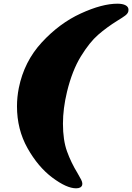

<svg xmlns="http://www.w3.org/2000/svg" viewBox="-20 -827 716 1040"><path d="M72 -251Q72 -126 129 -24.5Q186 77 263.5 135Q341 193 392 193Q419 193 425 176Q426 173 426 168Q426 159 420 147Q414 135 400 111Q365 54 343 -7Q321 -68 321 -157Q321 -239 343 -330Q371 -445 418 -521.5Q465 -598 511.5 -638.5Q558 -679 616 -715Q644 -732 658 -742.5Q672 -753 675 -765Q676 -768 676 -774Q676 -790 660 -798.5Q644 -807 616 -807Q533 -807 417.5 -754Q302 -701 206.5 -597.5Q111 -494 82 -351Q72 -301 72 -251Z"/></svg>

Font: Shrikhand
Style: Regular
Weight: 400
Italic angle: -14°
Designer: Jonny Pinhorn
Foundry: Jonny Pinhorn
Version: Version 1.001;PS 1.001;hotconv 1.0.88;makeotf.lib2.5.647800